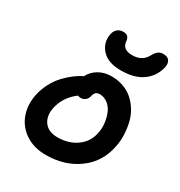

<svg xmlns="http://www.w3.org/2000/svg" viewBox="-200 -991 1064 1138"><g transform="rotate(30 332.5 -422.5)"><path d="M415 -645Q331.5 -645 289.6 -686.5Q247.6 -728 252.9 -787.1Q256.3 -819.3 272.9 -835.2Q289.6 -851.1 314.9 -851.1Q335.4 -851.1 345.7 -841.1Q356 -831.1 357.9 -808.1Q363.8 -756.8 428.2 -756.8Q494.6 -756.8 522.9 -807.1Q536.6 -833 551 -844.5Q565.4 -856 585.9 -856Q617.7 -856 629.4 -836.2Q641.1 -816.4 631.8 -784.2Q613.8 -719.7 559.6 -682.4Q505.4 -645 415 -645ZM279.8 11.2Q199.7 11.2 141.8 -26.6Q84 -64.5 60.5 -127.7Q37.1 -190.9 51.8 -266.1Q61.5 -312 83.7 -353.5Q106 -395 134.5 -424.3Q163.1 -453.6 190.4 -473.9Q217.8 -494.1 244.1 -506.8Q261.7 -542.5 299.3 -565.2Q336.9 -587.9 387.2 -587.9Q431.2 -587.9 469 -574.2Q506.8 -560.5 534.2 -536.1Q561.5 -511.7 582 -478.5Q602.5 -445.3 611.8 -406.2Q621.1 -367.2 623 -324.2Q625 -281.2 615.2 -236.8Q592.3 -122.6 500.5 -55.7Q408.7 11.2 279.8 11.2ZM180.2 -251Q168.5 -190.9 197.5 -152.3Q226.6 -113.8 288.1 -113.8Q364.3 -113.8 418.2 -152.6Q472.2 -191.4 484.9 -255.9Q493.2 -291 488.3 -327.6Q483.4 -364.3 470.9 -393.8Q458.5 -423.3 433.8 -442.1Q409.2 -460.9 377.9 -460.9Q346.7 -460.9 339.8 -425.8Q335.4 -406.2 321.8 -395.5Q308.1 -384.8 291 -384.8Q279.8 -384.8 271 -389.2Q197.8 -334.5 180.2 -251Z"/></g></svg>

Font: Shantell Sans Irregular Bouncy
Style: Italic
Weight: 600
Italic angle: -11.31°
Designer: Stephen Nixon, Anya Danilova, Shantell Martin
Foundry: Arrow Type
Version: Version 1.006;[9816181b4]